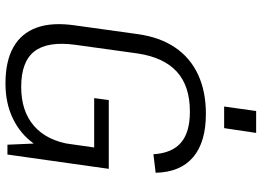

<svg xmlns="http://www.w3.org/2000/svg" viewBox="-144 -782 933 684"><g transform="rotate(90 322.0 -439.5)"><path d="M277 7Q198 7 148 -21Q98 -49 78 -104Q58 -159 70 -241L101 -464Q112 -543 148.5 -597Q185 -651 245 -679Q305 -707 385 -707Q486 -707 539.5 -661.5Q593 -616 595 -528L529 -520Q525 -586 488 -618Q451 -650 377 -650Q286 -650 235 -603.5Q184 -557 170 -464L139 -241Q126 -143 162.5 -96Q199 -49 289 -49Q376 -49 428.5 -95Q481 -141 494 -228L535 -209Q526 -143 491.5 -94.5Q457 -46 402 -19.5Q347 7 277 7ZM487 -184 510 -345 527 -309H329L336 -361H581L530 0H495ZM453 -886 436 -772H359L375 -886Z"/></g></svg>

Font: Pathway Extreme 28pt Light
Style: Italic
Weight: 300
Italic angle: -8°
Designer: Eduardo Rodriguez Tunni
Foundry: Eduardo Rodriguez Tunni
Version: Version 1.001;gftools[0.9.26]